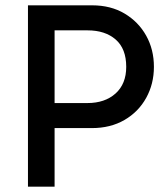

<svg xmlns="http://www.w3.org/2000/svg" viewBox="-20 -701 628 721"><path d="M167 -314H308Q374 -314 414 -350Q454 -386 454 -450Q454 -518 414.5 -552.5Q375 -587 309 -587H167L185 -610V0H85V-681H326Q396 -681 448 -650Q500 -619 529 -567Q558 -515 558 -450Q558 -386 529 -333.5Q500 -281 447.5 -250.5Q395 -220 325 -220H167Z"/></svg>

Font: Gabarito
Style: Regular
Weight: 400
Designer: Leandro Assis / Alvaro Franca / Felipe Casaprima
Foundry: Naipe Foundry
Version: Version 1.000